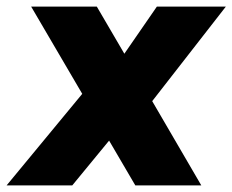

<svg xmlns="http://www.w3.org/2000/svg" viewBox="-26 -559 701 579"><path d="M433 -254 581 0H382L303 -135L192 0H-6L222 -276L68 -539H266L349 -397L447 -539H655Z"/></svg>

Font: Exo Black
Style: Italic
Weight: 900
Italic angle: -9°
Designer: Natanael Gama
Foundry: Natanael Gama
Version: Version 1.500; ttfautohint (v1.6)